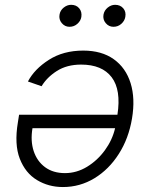

<svg xmlns="http://www.w3.org/2000/svg" viewBox="-20 -766 621 794"><path d="M324.2 -556.8Q400.6 -556.8 450.5 -521.1Q500.4 -485.4 520.1 -422.1Q539.8 -358.7 525.9 -275.9Q512.1 -193.2 471.2 -129.3Q430.4 -65.3 370.6 -28.9Q310.7 7.5 240.1 7.5Q180.8 7.5 132.8 -21.5Q84.9 -50.4 61.8 -109.7Q38.7 -169 54 -260.3L58.9 -291.5H465.6Q481.5 -394.2 441.8 -446.6Q402 -498.9 315.3 -498.9Q256.7 -498.9 215.2 -472.5Q173.7 -446 152 -409.4L95.5 -429Q122.5 -480.5 182.2 -518.6Q241.8 -556.8 324.2 -556.8ZM456 -235.8H114.3Q105.5 -183.2 119.3 -141.2Q133.2 -99.1 166.4 -74.6Q199.6 -50.1 248.6 -50.1Q296.9 -50.1 340 -76.3Q383.2 -102.6 413.9 -144.9Q444.6 -187.1 456 -235.8ZM449.2 -655.2Q430 -655.2 417.3 -670.3Q404.5 -685.4 408 -705.6Q411.2 -723 425.4 -734.6Q439.6 -746.1 456 -746.1Q477.3 -746.1 489.7 -731.7Q502.1 -717.3 498.2 -696Q495.4 -679.7 481.7 -667.4Q468 -655.2 449.2 -655.2ZM267.4 -655.2Q248.2 -655.2 235.4 -670.5Q222.7 -685.7 226.2 -705.6Q229 -723 243.4 -734.6Q257.8 -746.1 274.1 -746.1Q295.5 -746.1 307.5 -731.7Q319.6 -717.3 316.4 -696Q313.9 -680 300.1 -667.6Q286.2 -655.2 267.4 -655.2Z"/></svg>

Font: Inter UI Light
Style: Italic
Weight: 300
Italic angle: 9.39999°
Designer: Rasmus Andersson
Foundry: rsms
Version: 3.2;8d6f07862